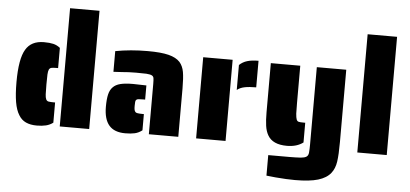

<svg xmlns="http://www.w3.org/2000/svg" viewBox="-58 -870 2565 1202"><g transform="rotate(5 1224.0 -268.5)"><path d="M336 -743H521V0H336ZM78 -48Q59 -78 50.5 -128Q42 -178 42 -253Q42 -400 78 -459Q112 -517 192 -517Q228 -517 251 -511.5Q274 -506 294 -490V-363H283Q261 -363 251.5 -360.5Q242 -358 237 -349Q232 -338 231 -317Q230 -302 230 -255Q230 -208 231 -193Q232 -172 237 -161.5Q242 -151 253 -149Q267 -147 283 -147H294V-20Q274 -5 249.5 1Q225 7 192 7Q152 7 123.5 -6Q95 -19 78 -48Z M896 -316Q896 -342 894 -353Q892 -364 882 -369Q873 -374 848 -376Q833 -377 783 -377Q735 -377 694 -373L641 -370V-500Q735 -518 844 -518Q928 -518 975.5 -506Q1023 -494 1047 -468Q1068 -444 1074.5 -407Q1081 -370 1081 -304V0H896ZM613 -148Q613 -196 620 -225.5Q627 -255 644 -272Q661 -290 691 -297.5Q721 -305 770 -305L854 -303V-214H844Q821 -214 814 -213Q794 -212 793 -194Q792 -188 792 -169Q792 -154 793.5 -146Q795 -138 799 -133Q804 -126 814 -125Q828 -123 844 -123H854V-21Q832 -4 807.5 1.5Q783 7 748 7Q679 7 646 -31.5Q613 -70 613 -148Z M1420 -481Q1441 -501 1469.5 -509.5Q1498 -518 1540 -518V-351Q1495 -351 1466.5 -345Q1438 -339 1420 -324ZM1193 -510H1378V0H1193Z M1642 -58Q1628 -82 1623 -116.5Q1618 -151 1618 -201V-510H1803V-279Q1803 -226 1804 -209Q1806 -183 1810 -173Q1814 -162 1823 -159.5Q1832 -157 1855 -157H1865V-33Q1825 -3 1763 -3Q1673 -3 1642 -58ZM1710 200 1652 194V65H1786Q1822 65 1856 63Q1880 61 1891.5 53.5Q1903 46 1905 28Q1907 4 1907 -23V-510H2092V-56Q2092 24 2085.5 68Q2079 112 2056 141Q2030 174 1977 190Q1924 206 1832 206Q1780 206 1710 200Z M2206 -743H2391V0H2206Z"/></g></svg>

Font: Saira Stencil
Style: Regular
Weight: 400
Designer: Hector Gatti with collaboration of the Omnibus-Type team
Foundry: Omnibus-Type
Version: Version 1.003